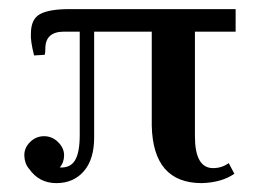

<svg xmlns="http://www.w3.org/2000/svg" viewBox="-20 -398 607 426"><path d="M427.8 8.3Q319.4 8.3 316.7 -119.4V-327.8H188.9V-93.1Q188.9 -44.4 166 -18.1Q143.1 8.3 104.9 8.3Q66.7 8.3 44.4 -23.6Q34.7 -34.7 34 -52.1Q33.3 -69.4 46.5 -82.6Q59.7 -95.8 77.8 -95.8Q95.8 -95.8 109 -82.6Q122.2 -69.4 122.2 -53.5Q122.2 -37.5 112.5 -26.4Q136.1 -25 146.5 -42.4Q156.9 -59.7 156.9 -98.6V-327.8H122.2Q80.6 -327.8 80.6 -290.3Q80.6 -280.6 79.2 -276.4L55.6 -275Q47.2 -308.3 48.6 -323.6Q48.6 -355.6 68.8 -366.7Q88.9 -377.8 134.7 -377.8H502.8V-327.8H412.5V-95.8Q412.5 -25 452.8 -25Q472.2 -25 487.5 -36.1L500 -12.5Q472.2 6.9 427.8 8.3Z"/></svg>

Font: Sree Krushnadevaraya
Style: Regular
Weight: 400
Designer: Purushoth Kumar Guthula
Foundry: Andhrapradesh Society for Knowledge Networks
Version: Version 1.0.5; ttfautohint (v1.2.42-39fb)